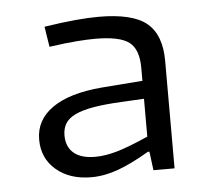

<svg xmlns="http://www.w3.org/2000/svg" viewBox="-38 -787 533 480"><g transform="rotate(-5 228.5 -547.0)"><path d="M173 -348Q119 -348 85 -377Q51 -406 51 -453Q51 -502 93.5 -532Q136 -562 217 -569L321 -577V-610Q321 -656 297.5 -674Q274 -692 212 -692Q194 -692 167 -690Q140 -688 97 -682L89 -733Q134 -740 167.5 -743Q201 -746 226 -746Q311 -746 346.5 -716.5Q382 -687 382 -622V-352H329L323 -399H319Q275 -373 240.5 -360.5Q206 -348 173 -348ZM187 -398Q213 -398 243.5 -407Q274 -416 321 -437V-532L266 -529Q223 -527 194 -522Q165 -517 147.5 -508.5Q130 -500 122.5 -487.5Q115 -475 115 -458Q115 -429 133.5 -413.5Q152 -398 187 -398Z"/></g></svg>

Font: Encode Sans Wide
Style: Light
Weight: 300
Designer: Pablo Impallari, Andres Torresi
Foundry: Pablo Impallari, Andres Torresi
Version: Version 1.000; ttfautohint (v1.00) -l 8 -r 50 -G 200 -x 14 -